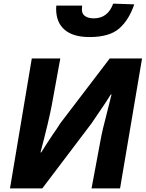

<svg xmlns="http://www.w3.org/2000/svg" viewBox="-20 -1037 802 1057"><path d="M155 -715H312L265 -458Q249 -372 203 -198H207Q233 -240 269 -294Q292 -326 311 -357L584 -715H762L641 0H484L532 -257Q543 -320 570 -421L594 -517H590Q561 -470 524 -417L484 -358L213 0H35ZM289 -989 290 -1006H432Q431 -998 431 -983Q431 -960 449 -948Q467 -936 496 -936Q574 -936 603 -1017L719 -1013Q690 -927 636 -880Q582 -833 473 -833Q383 -833 336 -873Q289 -913 289 -989Z"/></svg>

Font: Nebula Sans Bold
Style: Regular
Weight: 700
Italic angle: -9°
Designer: Paul D. Hunt for Adobe (as Source Sans)
Foundry: Nebula Entertainment & Broadcasting LLC
Version: Version 1.010